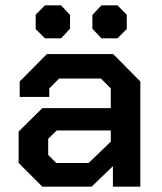

<svg xmlns="http://www.w3.org/2000/svg" viewBox="-20 -701 607 721"><path d="M50 -89V-207L139 -295H396V-369L359 -406H202L165 -369V-337H54V-395L156 -498H405L507 -395V0H404V-77L324 0H139ZM313 -89 396 -169V-211H193L161 -180V-119L191 -89ZM114 -592V-646L149 -681H209L243 -645V-593L209 -557H149ZM327 -593V-645L361 -681H421L456 -646V-592L421 -557H361Z"/></svg>

Font: Chakra Petch SemiBold
Style: Regular
Weight: 600
Designer: Katatrad Aksorn Co.,Ltd.
Foundry: Cadson Demak Co.,Ltd.
Version: Version 1.000; ttfautohint (v1.6)